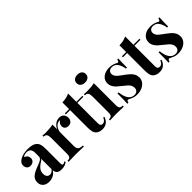

<svg xmlns="http://www.w3.org/2000/svg" viewBox="121 -1722 2684 2684"><g transform="rotate(-45 1463.0 -380.0)"><path d="M408.7 -486.3Q429.7 -464.8 437 -433.3Q444.3 -401.9 444.3 -346.2V-74.2Q444.3 -49.8 449 -39.8Q453.6 -29.8 465.8 -29.8Q475.1 -29.8 483.4 -34.2Q491.7 -38.6 502.4 -46.9L512.7 -29.8Q489.3 -10.7 462.4 -2Q435.5 6.8 398.4 6.8Q347.2 6.8 325 -15.6Q302.7 -38.1 302.2 -74.2Q277.8 -33.7 238.5 -13.4Q199.2 6.8 154.8 6.8Q97.7 6.8 63 -23.2Q28.3 -53.2 28.3 -106.9Q28.3 -159.2 62.5 -193.1Q96.7 -227.1 168.9 -253.9Q176.3 -256.3 181.2 -258.8Q224.6 -274.9 247.8 -285.6Q271 -296.4 285.6 -310.5Q300.3 -324.7 300.3 -343.8V-421.9Q300.3 -463.4 280.8 -487.3Q261.2 -511.2 218.8 -511.2Q199.2 -511.2 179.7 -505.1Q160.2 -499 147.5 -486.8Q175.3 -477.5 190.9 -457.5Q206.5 -437.5 206.5 -408.2Q206.5 -377 184.1 -356.7Q161.6 -336.4 125 -336.4Q92.8 -336.4 73.5 -358.2Q54.2 -379.9 54.2 -413.6Q54.2 -464.4 110.4 -497.1Q171.4 -531.2 262.2 -531.2Q313 -531.2 349.1 -520.8Q385.3 -510.3 408.7 -486.3ZM238.3 -253.4Q206.5 -230 188.5 -202.9Q170.4 -175.8 170.4 -134.8Q170.4 -95.2 187.5 -76.2Q204.6 -57.1 232.9 -57.1Q271.5 -57.1 300.3 -97.7V-302.7Q293.9 -292 280 -281.2Q266.1 -270.5 238.3 -253.4Z M976.1 -439Q976.1 -401.9 954.8 -378.4Q933.6 -355 898.4 -355Q863.8 -355 843.8 -372.3Q823.7 -389.6 823.7 -419.4Q823.7 -467.3 867.7 -496.6Q861.3 -499 854.5 -499Q848.6 -499 840.3 -496.6Q814.9 -492.2 793.9 -471.9Q772.9 -451.7 761.2 -423.3Q749.5 -395 749.5 -367.7V-103Q749.5 -71.3 759.8 -53.5Q770 -35.6 790 -28.3Q810.1 -21 843.3 -21V0Q837.9 0 821.3 -1Q717.3 -3.9 684.6 -3.9Q632.8 -3.9 560.1 -0.5L541.5 0V-21Q565.4 -21 579.1 -27.3Q592.8 -33.7 599.1 -49.3Q605.5 -64.9 605.5 -92.8V-408.2Q605.5 -454.6 591.1 -475.6Q576.7 -496.6 541.5 -496.6V-517.6Q578.1 -514.2 603.5 -514.2Q688.5 -514.2 749.5 -528.3V-435.1Q768.6 -477.5 804 -504.4Q839.4 -531.2 884.8 -531.2Q915.5 -531.2 936 -518.1Q956.5 -504.9 966.3 -483.9Q976.1 -462.9 976.1 -439Z M1329.6 -516.6V-496.6H1211.4V-93.3Q1211.4 -63.5 1222.2 -50.5Q1232.9 -37.6 1255.4 -37.6Q1297.4 -37.6 1323.7 -97.7L1340.3 -88.4Q1302.7 14.2 1203.6 14.2Q1137.2 14.2 1103.5 -19.5Q1082.5 -40.5 1075 -72.5Q1067.4 -104.5 1067.4 -159.2V-496.6H983.4V-516.6H1067.4V-648.9Q1153.3 -649.9 1211.4 -681.2V-516.6Z M1360.4 0ZM1580.1 -698.2Q1580.1 -662.1 1555.4 -641.4Q1530.8 -620.6 1489.3 -620.6Q1446.8 -620.6 1422.4 -641.4Q1397.9 -662.1 1397.9 -698.2Q1397.9 -733.9 1422.6 -754.6Q1447.3 -775.4 1489.3 -775.4Q1530.8 -775.4 1555.4 -754.6Q1580.1 -733.9 1580.1 -698.2ZM1631.8 -21V0L1614.7 -0.5Q1547.4 -3.9 1498 -3.9Q1448.2 -3.9 1377.4 -0.5L1359.9 0V-21Q1383.8 -21 1397.5 -27.3Q1411.1 -33.7 1417.5 -49.3Q1423.8 -64.9 1423.8 -92.8V-408.2Q1423.8 -454.6 1409.4 -475.6Q1395 -496.6 1359.9 -496.6V-517.6Q1396.5 -514.2 1421.9 -514.2Q1506.8 -514.2 1567.9 -528.3V-92.8Q1567.9 -64.9 1574 -49.3Q1580.1 -33.7 1594 -27.3Q1607.9 -21 1631.8 -21Z M1991.7 -500.5Q2002.4 -493.7 2009.8 -493.7Q2028.3 -493.7 2033.2 -530.3H2054.7Q2050.3 -481.4 2050.3 -354.5H2029.3Q2020 -420.4 1989.7 -464.8Q1959.5 -509.3 1900.9 -509.3Q1871.1 -509.3 1852.1 -491.9Q1833 -474.6 1833 -444.8Q1833 -420.9 1845.5 -401.1Q1857.9 -381.3 1876.5 -365.5Q1895 -349.6 1928.2 -325.7Q1937.5 -319.3 1956.1 -305.7Q1996.6 -275.4 2021 -252.7Q2045.4 -230 2060.5 -200.9Q2075.7 -171.9 2075.7 -134.3Q2075.7 -89.8 2050.3 -56.2Q2024.9 -22.5 1981.4 -4.2Q1938 14.2 1886.2 14.2Q1831.1 14.2 1792.5 -6.8Q1759.8 -23.4 1746.1 -27.8Q1743.2 -28.8 1741.7 -28.8Q1725.6 -28.8 1717.3 6.8H1696.3Q1700.2 -50.3 1700.2 -192.9H1721.7Q1742.2 -8.8 1856.4 -8.8Q1885.7 -8.8 1906.2 -26.6Q1926.8 -44.4 1926.8 -80.1Q1926.8 -107.9 1914.3 -129.9Q1901.9 -151.9 1882.6 -169.4Q1863.3 -187 1825.7 -216.3Q1781.2 -251 1757.3 -273.4Q1733.4 -295.9 1716.8 -325.9Q1700.2 -356 1700.2 -393.6Q1700.2 -436.5 1723.6 -467.8Q1747.1 -499 1786.4 -515.1Q1825.7 -531.2 1872.1 -531.2Q1910.2 -531.2 1941.9 -521.7Q1973.6 -512.2 1991.7 -500.5Z M2458 -516.6V-496.6H2339.8V-93.3Q2339.8 -63.5 2350.6 -50.5Q2361.3 -37.6 2383.8 -37.6Q2425.8 -37.6 2452.1 -97.7L2468.8 -88.4Q2431.2 14.2 2332 14.2Q2265.6 14.2 2231.9 -19.5Q2210.9 -40.5 2203.4 -72.5Q2195.8 -104.5 2195.8 -159.2V-496.6H2111.8V-516.6H2195.8V-648.9Q2281.7 -649.9 2339.8 -681.2V-516.6Z M2804.7 -500.5Q2815.4 -493.7 2822.8 -493.7Q2841.3 -493.7 2846.2 -530.3H2867.7Q2863.3 -481.4 2863.3 -354.5H2842.3Q2833 -420.4 2802.7 -464.8Q2772.5 -509.3 2713.9 -509.3Q2684.1 -509.3 2665 -491.9Q2646 -474.6 2646 -444.8Q2646 -420.9 2658.4 -401.1Q2670.9 -381.3 2689.5 -365.5Q2708 -349.6 2741.2 -325.7Q2750.5 -319.3 2769 -305.7Q2809.6 -275.4 2834 -252.7Q2858.4 -230 2873.5 -200.9Q2888.7 -171.9 2888.7 -134.3Q2888.7 -89.8 2863.3 -56.2Q2837.9 -22.5 2794.4 -4.2Q2751 14.2 2699.2 14.2Q2644 14.2 2605.5 -6.8Q2572.8 -23.4 2559.1 -27.8Q2556.2 -28.8 2554.7 -28.8Q2538.6 -28.8 2530.3 6.8H2509.3Q2513.2 -50.3 2513.2 -192.9H2534.7Q2555.2 -8.8 2669.4 -8.8Q2698.7 -8.8 2719.2 -26.6Q2739.7 -44.4 2739.7 -80.1Q2739.7 -107.9 2727.3 -129.9Q2714.8 -151.9 2695.6 -169.4Q2676.3 -187 2638.7 -216.3Q2594.2 -251 2570.3 -273.4Q2546.4 -295.9 2529.8 -325.9Q2513.2 -356 2513.2 -393.6Q2513.2 -436.5 2536.6 -467.8Q2560.1 -499 2599.4 -515.1Q2638.7 -531.2 2685.1 -531.2Q2723.1 -531.2 2754.9 -521.7Q2786.6 -512.2 2804.7 -500.5Z"/></g></svg>

Font: TypoPRO Playfair Display
Style: Bold
Weight: 700
Designer: Claus Eggers Sørensen
Foundry: Claus Eggers Sørensen
Version: Version 1.004;PS 001.004;hotconv 1.0.70;makeotf.lib2.5.58329